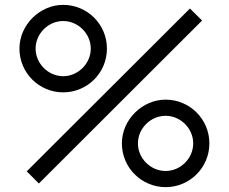

<svg xmlns="http://www.w3.org/2000/svg" viewBox="-20 -755 942 790"><path d="M240 -375C339 -375 420 -455 420 -555C420 -655 339 -735 240 -735C144 -735 60 -653 60 -555C60 -455 141 -375 240 -375ZM811.5 -670.5 761.5 -720 90 -50 140 0ZM240 -441.5C178.5 -441.5 126.5 -493.5 126.5 -555C126.5 -616.5 178.5 -668.5 240 -668.5C301.5 -668.5 353.5 -616.5 353.5 -555C353.5 -493.5 301.5 -441.5 240 -441.5ZM661.5 15C760.5 15 841.5 -65 841.5 -165C841.5 -265 760.5 -345 661.5 -345C565.5 -345 481.5 -263 481.5 -165C481.5 -65 562.5 15 661.5 15ZM661.5 -51.5C599.5 -51.5 547.5 -103.5 547.5 -165C547.5 -226.5 599.5 -278.5 661.5 -278.5C723 -278.5 775 -226.5 775 -165C775 -103.5 723 -51.5 661.5 -51.5Z"/></svg>

Font: Manrope
Style: Regular
Weight: 400
Designer: Mikhail Sharanda
Foundry: Mikhail Sharanda
Version: Version 4.505